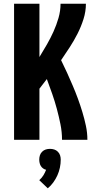

<svg xmlns="http://www.w3.org/2000/svg" viewBox="-20 -755 540 1037"><path d="M56 0V-735H193V-447Q214 -481 233.5 -515Q253 -549 269 -584.5Q285 -620 296 -658Q307 -696 307 -735H444Q444 -693 431 -652Q418 -611 399 -573.5Q380 -536 357 -500.5Q334 -465 310 -430Q327 -396 342.5 -361.5Q358 -327 373 -292Q388 -257 401 -221.5Q414 -186 425 -149.5Q436 -113 444 -75.5Q452 -38 452 0H315Q315 -42 306.5 -84Q298 -126 287 -167Q276 -208 262 -248Q248 -288 233 -328Q223 -315 213 -302Q203 -289 193 -276V0ZM238 262 192 218Q205 207 214 192.5Q223 178 229 162Q220 160 212.5 154.5Q205 149 200.5 141.5Q196 134 194 125Q192 116 192 107Q192 95 195.5 84Q199 73 207.5 64.5Q216 56 227 52.5Q238 49 250 49Q262 49 273 52.5Q284 56 292.5 64.5Q301 73 304.5 84Q308 95 308 107Q308 129 303.5 150.5Q299 172 290 192Q281 212 268 230Q255 248 238 262Z"/></svg>

Font: Iosevka Term Curly Heavy
Style: Regular
Weight: 900
Designer: Belleve Invis
Foundry: Belleve Invis
Version: Version 32.3.0